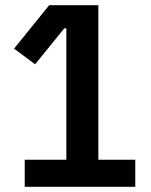

<svg xmlns="http://www.w3.org/2000/svg" viewBox="-20 -718 580 738"><path d="M75 0V-104H235V-609H227L115 -471L34 -531L169 -698H358V-104H500V0Z"/></svg>

Font: IBM Plex Sans Condensed SemiBold
Style: Regular
Weight: 600
Width: 3
Designer: Mike Abbink, Paul van der Laan, Pieter van Rosmalen
Foundry: Bold Monday
Version: Version 1.3